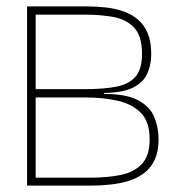

<svg xmlns="http://www.w3.org/2000/svg" viewBox="-20 -583 553 603"><path d="M65 0V-563H248Q282 -563 313 -559.5Q344 -556 370 -546.5Q396 -537 415 -520Q434 -503 444.5 -477Q455 -451 455 -413Q455 -381 443 -353Q431 -325 399 -308.5Q367 -292 307 -291V-288Q377 -288 414 -268Q451 -248 464.5 -215.5Q478 -183 478 -145Q478 -108 466.5 -82.5Q455 -57 434 -40.5Q413 -24 386 -15.5Q359 -7 327.5 -3.5Q296 0 264 0ZM92 -25H264Q317 -25 359 -33.5Q401 -42 425.5 -68Q450 -94 450 -145Q450 -200 423 -228Q396 -256 350 -266.5Q304 -277 247 -277H92ZM92 -303H247Q304 -303 344 -310.5Q384 -318 405 -341.5Q426 -365 426 -413Q426 -470 401.5 -496Q377 -522 336.5 -529.5Q296 -537 248 -537H92Z"/></svg>

Font: Darker Grotesque Light Light
Style: Regular
Weight: 300
Version: Version 1.000;gftools[0.9.28]